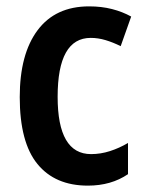

<svg xmlns="http://www.w3.org/2000/svg" viewBox="-20 -573 457 603"><path d="M256 10Q153 10 97.5 -58Q42 -126 42 -268Q42 -403 98 -478Q154 -553 260 -553Q299 -553 332 -544.5Q365 -536 392 -521L359 -428Q335 -440 311.5 -447Q288 -454 265 -454Q161 -454 161 -269Q161 -89 266 -89Q296 -89 325.5 -98.5Q355 -108 382 -124V-26Q329 10 256 10Z"/></svg>

Font: Noto Sans Myanmar UI Condensed SemiBold
Style: Regular
Weight: 600
Width: 3
Designer: Monotype Design Team
Foundry: Monotype Imaging Inc.
Version: Version 2.103; ttfautohint (v1.8.4.7-5d5b)